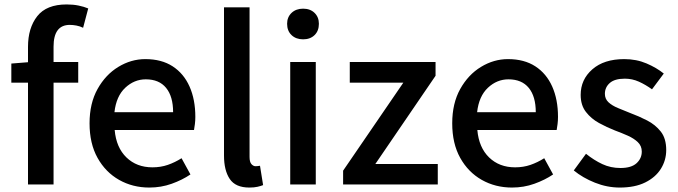

<svg xmlns="http://www.w3.org/2000/svg" viewBox="-20 -830 3053 864"><path d="M31 -458V-544L106 -550V-619Q106 -704 147.5 -757Q189 -810 280 -810Q309 -810 333.5 -805Q358 -800 377 -792L354 -705Q340 -712 324 -715Q308 -718 294 -718Q221 -718 221 -620V-551H332V-458H221V0H106V-458Z M652 14Q577 14 516 -20.5Q455 -55 419 -119.5Q383 -184 383 -275Q383 -365 419 -429.5Q455 -494 512.5 -529Q570 -564 634 -564Q707 -564 757 -531.5Q807 -499 833 -440.5Q859 -382 859 -304Q859 -287 857 -271.5Q855 -256 853 -245H496Q503 -166 549 -121.5Q595 -77 666 -77Q703 -77 735 -88Q767 -99 797 -118L837 -45Q800 -20 752.5 -3Q705 14 652 14ZM495 -325H759Q759 -396 727.5 -434.5Q696 -473 636 -473Q584 -473 543.5 -435Q503 -397 495 -325Z M1102 14Q1040 14 1014 -24.5Q988 -63 988 -130V-797H1103V-124Q1103 -101 1111.5 -91.5Q1120 -82 1130 -82Q1134 -82 1138 -82.5Q1142 -83 1150 -84L1164 3Q1154 7 1139 10.5Q1124 14 1102 14Z M1286 0V-551H1401V0ZM1344 -653Q1312 -653 1292 -672Q1272 -691 1272 -723Q1272 -753 1292 -772Q1312 -791 1344 -791Q1376 -791 1395.5 -772Q1415 -753 1415 -723Q1415 -691 1395.5 -672Q1376 -653 1344 -653Z M1524 0V-62L1795 -458H1554V-551H1940V-489L1669 -92H1950V0Z M2284 14Q2209 14 2148 -20.5Q2087 -55 2051 -119.5Q2015 -184 2015 -275Q2015 -365 2051 -429.5Q2087 -494 2144.5 -529Q2202 -564 2266 -564Q2339 -564 2389 -531.5Q2439 -499 2465 -440.5Q2491 -382 2491 -304Q2491 -287 2489 -271.5Q2487 -256 2485 -245H2128Q2135 -166 2181 -121.5Q2227 -77 2298 -77Q2335 -77 2367 -88Q2399 -99 2429 -118L2469 -45Q2432 -20 2384.5 -3Q2337 14 2284 14ZM2127 -325H2391Q2391 -396 2359.5 -434.5Q2328 -473 2268 -473Q2216 -473 2175.5 -435Q2135 -397 2127 -325Z M2769 14Q2712 14 2657 -8Q2602 -30 2562 -63L2617 -138Q2653 -109 2690.5 -91.5Q2728 -74 2772 -74Q2821 -74 2844.5 -95.5Q2868 -117 2868 -148Q2868 -173 2850.5 -190Q2833 -207 2805 -219.5Q2777 -232 2747 -243Q2711 -257 2675.5 -276.5Q2640 -296 2616.5 -326.5Q2593 -357 2593 -403Q2593 -472 2645.5 -518Q2698 -564 2789 -564Q2844 -564 2889.5 -544.5Q2935 -525 2967 -499L2914 -428Q2885 -449 2855 -462.5Q2825 -476 2792 -476Q2746 -476 2724 -456.5Q2702 -437 2702 -408Q2702 -385 2718 -370Q2734 -355 2760.5 -344Q2787 -333 2817 -321Q2855 -307 2892 -288Q2929 -269 2953.5 -238Q2978 -207 2978 -155Q2978 -109 2954 -70.5Q2930 -32 2883.5 -9Q2837 14 2769 14Z"/></svg>

Font: Source Han Sans TC Medium
Style: Regular
Weight: 500
Designer: Ryoko NISHIZUKA Ë•øÂ°öÊ∂ºÂ≠ê (kana, bopomofo & ideographs); Paul D. Hunt (Latin, Greek & Cyrillic); Sandoll Communicatio
Foundry: Adobe
Version: Version 2.004;hotconv 1.0.118;makeotfexe 2.5.65603